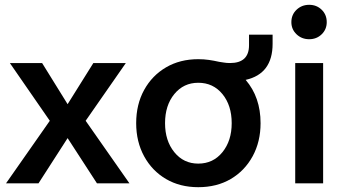

<svg xmlns="http://www.w3.org/2000/svg" viewBox="-20 -762 1438 798"><path d="M140 0H5L187 -260L21 -500H155L261 -329L368 -500H503L336 -260L518 0H383L261 -188Z M804 16Q728 16 670 -18Q612 -52 579 -112.5Q546 -173 546 -250Q546 -328 579 -388Q612 -448 670 -482Q728 -516 804 -516Q827 -516 848 -513Q869 -510 891 -505Q899 -504 910.5 -502Q922 -500 936 -500Q1015 -500 1015 -574V-618H1113V-580Q1113 -455 1001 -430Q1063 -358 1063 -250Q1063 -173 1030 -112.5Q997 -52 939 -18Q881 16 804 16ZM804 -82Q866 -82 904.5 -129.5Q943 -177 943 -250Q943 -324 904.5 -371Q866 -418 804 -418Q743 -418 704.5 -371Q666 -324 666 -250Q666 -177 704.5 -129.5Q743 -82 804 -82Z M1338 -670Q1338 -640 1317 -619.5Q1296 -599 1265 -599Q1234 -599 1212.5 -619.5Q1191 -640 1191 -670Q1191 -701 1212.5 -721.5Q1234 -742 1265 -742Q1296 -742 1317 -721.5Q1338 -701 1338 -670ZM1323 0H1207V-500H1323Z"/></svg>

Font: Wix Madefor Text SemiBold
Style: Regular
Weight: 600
Designer: Dalton Maag Ltd
Foundry: Dalton Maag Ltd
Version: Version 3.100